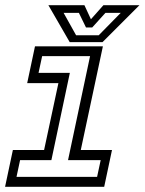

<svg xmlns="http://www.w3.org/2000/svg" viewBox="-20 -718 556 738"><path d="M-0.5 0 29.5 -141.5H149.5L204.5 -398.5H84.5L114.5 -540H375.5L290.5 -141.5H410.5L380.5 0ZM43.5 -38.2H353.2L367 -102.5H241.5L326.2 -502.2H142L128.2 -438H248.5L177.5 -102.5H57.2ZM248 -556 166 -698H304.5L329.5 -644L377.5 -698H516L374 -556ZM272.5 -582.5H359.5L444 -668.5H385.2L334.5 -612.5H310.5L283.2 -668.5H224.5Z"/></svg>

Font: Tourney Thin
Style: Italic
Weight: 100
Italic angle: -12°
Designer: Tyler Finck
Foundry: Etcetera Type Co
Version: Version 1.015